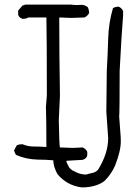

<svg xmlns="http://www.w3.org/2000/svg" viewBox="-20 -702 597 836"><path d="M336 114Q272 106 230 56Q212 22 212 -4Q179 -7 145 -7Q93 -8 49 -28L41 -46L52 -68Q58 -72 64.5 -73Q71 -74 78 -74Q101 -64 128 -64Q155 -64 182 -62Q182 -176 180 -237L184 -286Q184 -536 182 -626H103Q96 -620 78 -620Q62 -625 59 -639V-656L78 -678L91 -682H289Q301 -680 316 -680L334 -681Q349 -681 362 -671Q368 -659 368 -645Q361 -632 348 -626L291 -624L238 -626Q238 -456 241 -286L236 -178Q238 -69 241 -60L298 -58L340 -60Q346 -58 352.5 -51.5Q359 -45 360 -40V-26Q358 -12 340 -6L270 -2L269 2Q273 12 278 21Q284 36 306 45Q328 58 355 58Q368 54 382.5 51Q397 48 407 37Q451 -34 451 -101L443 -215L445 -394Q449 -463 451 -533Q453 -603 472 -667Q484 -673 497 -673Q511 -666 516 -654V-636Q509 -549 501 -394Q501 -217 499 -194Q502 -145 504 -126Q506 -107 506 -87Q506 -44 481 19Q465 56 435 86Q398 114 336 114Z"/></svg>

Font: Yozai
Style: Regular
Weight: 400
Designer: LXGW / Y.OzVox
Foundry: LXGW / Y.OzVox
Version: Version 0.861;October 22, 2024